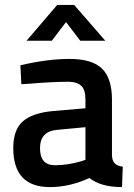

<svg xmlns="http://www.w3.org/2000/svg" viewBox="-20 -751 547 782"><path d="M436 -346V-118Q437 -96 447.5 -85.5Q458 -75 480 -72L477 11Q391 11 344 -26Q264 11 183 11Q34 11 34 -148Q34 -224 74.5 -258Q115 -292 199 -299L328 -310V-346Q328 -386 310.5 -402Q293 -418 259 -418Q195 -418 99 -410L67 -408L63 -485Q172 -511 263.5 -511Q355 -511 395.5 -471.5Q436 -432 436 -346ZM212 -222Q143 -216 143 -147Q143 -78 204 -78Q254 -78 310 -94L328 -100V-233ZM88 -585 213 -731H282L409 -585H307L249 -661L191 -585Z"/></svg>

Font: Titillium Web[RUS by Daymarius]
Style: Regular
Weight: 600
Designer: Cyrillization by Daymarius
Foundry: Cyrillization by Daymarius
Version: Version 1.002 September 11, 2018